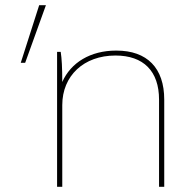

<svg xmlns="http://www.w3.org/2000/svg" viewBox="-20 -720 738 740"><path d="M60 -478H77L157 -700H131ZM200 0H220V-315C220 -428 303 -506 425 -506C533 -506 593 -446 593 -336V0H613V-336C613 -458 547 -525 429 -525H427C329 -525 253 -479 220 -404C220 -459 218 -495 214 -520H200Z"/></svg>

Font: Fixel Text Thin
Style: Regular
Weight: 100
Width: 4
Designer: AlfaBravo + MacPaw
Foundry: Kyrylo Tkachov, Marchela Mozhyna, Serhii Makarenko, Maria Weinstein, Zakhar Kryvoshyya
Version: Version 1.211